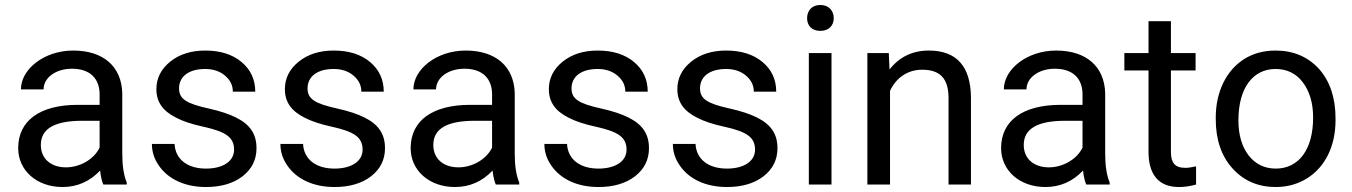

<svg xmlns="http://www.w3.org/2000/svg" viewBox="-20 -741 5428 771"><path d="M53 -146C53 -57 127 10 231 10C290 10 340 -12 382 -56C385 -29 390 -11 395 0H489V-8C477 -37 471 -75 471 -124V-367C468 -474 395 -538 274 -538C157 -538 64 -463 64 -382H155C155 -429 204 -465 269 -465C342 -465 380 -425 380 -362V-320H292C141 -320 53 -257 53 -146ZM144 -159C144 -224 199 -256 310 -256H380V-148C357 -101 301 -69 245 -69C185 -69 144 -103 144 -159Z M920 -140C920 -93 875 -64 807 -64C732 -64 684 -102 681 -163H590C590 -132 599 -103 618 -76C655 -22 722 10 807 10C867 10 916 -4 954 -33C991 -62 1010 -99 1010 -146C1010 -203 984 -241 928 -269C900 -283 864 -295 819 -305C729 -325 699 -343 699 -386C699 -433 737 -464 804 -464C836 -464 863 -455 884 -437C905 -419 915 -398 915 -373H1005C1005 -421 987 -461 950 -492C913 -523 864 -538 804 -538C747 -538 700 -523 663 -493C626 -463 608 -426 608 -383C608 -331 634 -295 688 -268C715 -254 751 -242 797 -232C888 -212 920 -189 920 -140Z M1436 -140C1436 -93 1391 -64 1323 -64C1248 -64 1200 -102 1197 -163H1106C1106 -132 1115 -103 1134 -76C1171 -22 1238 10 1323 10C1383 10 1432 -4 1470 -33C1507 -62 1526 -99 1526 -146C1526 -203 1500 -241 1444 -269C1416 -283 1380 -295 1335 -305C1245 -325 1215 -343 1215 -386C1215 -433 1253 -464 1320 -464C1352 -464 1379 -455 1400 -437C1421 -419 1431 -398 1431 -373H1521C1521 -421 1503 -461 1466 -492C1429 -523 1380 -538 1320 -538C1263 -538 1216 -523 1179 -493C1142 -463 1124 -426 1124 -383C1124 -331 1150 -295 1204 -268C1231 -254 1267 -242 1313 -232C1404 -212 1436 -189 1436 -140Z M1629 -146C1629 -57 1703 10 1807 10C1866 10 1916 -12 1958 -56C1961 -29 1966 -11 1971 0H2065V-8C2053 -37 2047 -75 2047 -124V-367C2044 -474 1971 -538 1850 -538C1733 -538 1640 -463 1640 -382H1731C1731 -429 1780 -465 1845 -465C1918 -465 1956 -425 1956 -362V-320H1868C1717 -320 1629 -257 1629 -146ZM1720 -159C1720 -224 1775 -256 1886 -256H1956V-148C1933 -101 1877 -69 1821 -69C1761 -69 1720 -103 1720 -159Z M2496 -140C2496 -93 2451 -64 2383 -64C2308 -64 2260 -102 2257 -163H2166C2166 -132 2175 -103 2194 -76C2231 -22 2298 10 2383 10C2443 10 2492 -4 2530 -33C2567 -62 2586 -99 2586 -146C2586 -203 2560 -241 2504 -269C2476 -283 2440 -295 2395 -305C2305 -325 2275 -343 2275 -386C2275 -433 2313 -464 2380 -464C2412 -464 2439 -455 2460 -437C2481 -419 2491 -398 2491 -373H2581C2581 -421 2563 -461 2526 -492C2489 -523 2440 -538 2380 -538C2323 -538 2276 -523 2239 -493C2202 -463 2184 -426 2184 -383C2184 -331 2210 -295 2264 -268C2291 -254 2327 -242 2373 -232C2464 -212 2496 -189 2496 -140Z M3012 -140C3012 -93 2967 -64 2899 -64C2824 -64 2776 -102 2773 -163H2682C2682 -132 2691 -103 2710 -76C2747 -22 2814 10 2899 10C2959 10 3008 -4 3046 -33C3083 -62 3102 -99 3102 -146C3102 -203 3076 -241 3020 -269C2992 -283 2956 -295 2911 -305C2821 -325 2791 -343 2791 -386C2791 -433 2829 -464 2896 -464C2928 -464 2955 -455 2976 -437C2997 -419 3007 -398 3007 -373H3097C3097 -421 3079 -461 3042 -492C3005 -523 2956 -538 2896 -538C2839 -538 2792 -523 2755 -493C2718 -463 2700 -426 2700 -383C2700 -331 2726 -295 2780 -268C2807 -254 2843 -242 2889 -232C2980 -212 3012 -189 3012 -140Z M3319 -528H3228V0H3319ZM3221 -668C3221 -639 3239 -617 3274 -617C3309 -617 3328 -639 3328 -668C3328 -697 3309 -721 3274 -721C3239 -721 3221 -697 3221 -668Z M3463 0H3554V-376C3578 -428 3624 -461 3683 -461C3755 -461 3788 -426 3789 -350V0H3879V-349C3878 -475 3821 -538 3710 -538C3645 -538 3592 -513 3552 -462L3549 -528H3463Z M4000 -146C4000 -57 4074 10 4178 10C4237 10 4287 -12 4329 -56C4332 -29 4337 -11 4342 0H4436V-8C4424 -37 4418 -75 4418 -124V-367C4415 -474 4342 -538 4221 -538C4104 -538 4011 -463 4011 -382H4102C4102 -429 4151 -465 4216 -465C4289 -465 4327 -425 4327 -362V-320H4239C4088 -320 4000 -257 4000 -146ZM4091 -159C4091 -224 4146 -256 4257 -256H4327V-148C4304 -101 4248 -69 4192 -69C4132 -69 4091 -103 4091 -159Z M4495 -458H4592V-131C4592 -40 4633 10 4714 10C4736 10 4759 7 4783 0V-73C4765 -69 4751 -67 4740 -67C4697 -67 4682 -88 4682 -131V-458H4781V-528H4682V-656H4592V-528H4495Z M4862 -263C4862 -181 4884 -115 4929 -65C4974 -15 5032 10 5103 10C5150 10 5192 -2 5229 -25C5302 -71 5343 -155 5343 -258V-265C5343 -348 5321 -414 5277 -464C5232 -513 5174 -538 5102 -538C5055 -538 5014 -527 4978 -505C4905 -460 4862 -373 4862 -269ZM4953 -258C4953 -390 5013 -464 5102 -464C5148 -464 5185 -446 5212 -410C5239 -374 5253 -327 5253 -269C5253 -140 5195 -64 5103 -64C5058 -64 5021 -82 4994 -117C4967 -152 4953 -199 4953 -258Z"/></svg>

Font: Noto Sans KR Regular
Style: Regular
Weight: 400
Designer: Ryoko NISHIZUKA  (kana & ideographs); Paul D. Hunt (Latin, Greek & Cyrillic); Wenlong ZHANG  (bopomofo); Sandoll Communi
Foundry: Adobe Systems Incorporated
Version: Version 1.004;PS 1.004;hotconv 1.0.82;makeotf.lib2.5.63406